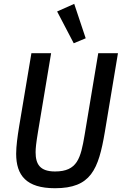

<svg xmlns="http://www.w3.org/2000/svg" viewBox="-20 -978 640 1010"><path d="M145.2 -698.2 80.6 -312.5C72.4 -262.4 65 -209.5 65 -169.4C65 -55.4 118.3 12.1 269.2 12.1C458.1 12.1 497.9 -84.9 531.6 -284.4L600.5 -698.2H496.8L425.1 -267.8C404.5 -146.3 387.4 -76 269.5 -76C190 -76 167.3 -114.7 167.3 -177.2C167.3 -198.9 170.1 -225.1 180 -285.2L248.9 -698.2ZM280.5 -917.6 367.9 -750.4 430.8 -776.6 370.4 -957.7Z"/></svg>

Font: Margiela Mono Italic Medium It
Style: Regular
Weight: 500
Designer: Mike Abbink, Paul van der Laan, Pieter van Rosmalen
Foundry: Bold Monday
Version: Version 2.003 2021